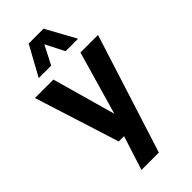

<svg xmlns="http://www.w3.org/2000/svg" viewBox="-313 -877 1167 1167"><g transform="rotate(-45 270.0 -294.0)"><path d="M172.5 0 -1 -547H157.5L272.5 -138L390 -547H541L297 220H147.5L218 0ZM101 -616.5 206 -808H334L439 -616.5H332L270 -737.5L208 -616.5Z"/></g></svg>

Font: Encode Sans SmCnd
Style: Bold
Weight: 700
Width: 4
Designer: Multiple Designers
Foundry: Impallari Type
Version: Version 3.002; ttfautohint (v1.8.3) -l 8 -r 50 -G 200 -x 14 